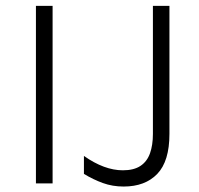

<svg xmlns="http://www.w3.org/2000/svg" viewBox="-20 -638 692 668"><path d="M163 0H105V-617.5H163ZM410 11Q371.5 11 337.8 -1.2Q304 -13.5 272 -33V-95.5Q343 -45.5 407.5 -45.5Q446 -45.5 469 -61Q492 -76.5 502 -105Q512 -133.5 512 -172V-617.5H569.5V-172Q569.5 -77 527.2 -33Q485 11 410 11Z"/></svg>

Font: Betina Sans Light
Style: Regular
Weight: 300
Designer: Jonathan Pinhorn (font) & Cristiano Sobral (main changes)
Version: Version 2.001;October 6, 2020;FontCreator 13.0.0.2681 64-bit